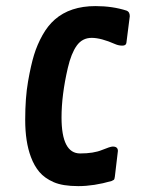

<svg xmlns="http://www.w3.org/2000/svg" viewBox="-20 -615 473 640"><path d="M401.9 -579.6Q412.6 -575.7 412.6 -561L401.4 -472.7Q400.4 -462.9 387.9 -462.9Q375.5 -462.9 364.3 -467.8Q316.9 -488.8 285.6 -488.8Q254.4 -488.8 235.8 -462.9Q217.3 -437 206.1 -388.7Q185.1 -298.3 185.1 -223.6Q185.1 -103.5 247.1 -103.5Q292 -103.5 319.8 -115Q347.7 -126.5 356 -126.5Q373 -126.5 373 -111.8L362.8 -25.9Q361.8 -17.1 359.1 -15.4Q356.4 -13.7 352.1 -11.7Q293 5.4 241 5.4Q189 5.4 158.9 -7.8Q128.9 -21 111.3 -41.7Q93.8 -62.5 83 -91.8Q64 -142.1 64 -215.6Q64 -289.1 73.5 -343.5Q83 -397.9 93.5 -432.1Q104 -466.3 121.6 -497.8Q139.2 -529.3 162.6 -549.8Q213.9 -594.7 298.3 -594.7Q355 -594.7 401.9 -579.6Z"/></svg>

Font: Contrail One
Style: Regular
Weight: 400
Designer: Riccardo De Franceschi
Foundry: Sorkin Type Co.
Version: Version 1.003